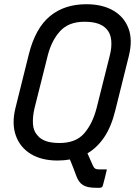

<svg xmlns="http://www.w3.org/2000/svg" viewBox="-20 -740 640 909"><path d="M389 -720Q464 -720 515.5 -690.5Q567 -661 588 -606.5Q609 -552 590 -475L526 -218Q507 -140 473.5 -90.5Q440 -41 394 -14Q401 1 407 15Q413 29 419 42Q424 54 430.5 58Q437 62 449 62H486Q482 81 477 100Q472 119 467 138Q464 149 453 149H433Q393 149 372.5 136Q352 123 341 92Q334 73 326.5 53.5Q319 34 311 15Q283 20 252 20Q177 20 126 -11Q75 -42 55 -98Q35 -154 53 -228L117 -485Q148 -607 216.5 -663.5Q285 -720 389 -720ZM143 -226Q134 -187 136 -153Q138 -119 160 -96Q174 -80 199 -71.5Q224 -63 262 -63Q339 -63 378.5 -108.5Q418 -154 437 -227L500 -478Q510 -517 506.5 -550.5Q503 -584 483 -604Q468 -620 443 -628.5Q418 -637 380 -637Q305 -637 264.5 -592.5Q224 -548 206 -477Z"/></svg>

Font: Recursive Mn Lnr St
Style: Italic
Weight: 400
Italic angle: -15°
Monospace: yes
Version: Version 1.079;hotconv 1.0.112;makeotfexe 2.5.65598; ttfautoh